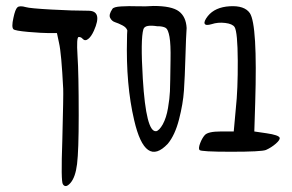

<svg xmlns="http://www.w3.org/2000/svg" viewBox="-20 -753 979 644"><path d="M191 -135Q184 -143 189 -282Q193 -437 192 -455Q186 -575 178 -609L171 -642H144Q122 -642 74 -646Q30 -650 25 -655Q18 -662 25 -693Q31 -722 38.5 -728.5Q46 -735 67 -729Q80 -725 152 -721Q224 -717 276 -717Q325 -717 295 -650Q286 -630 275.5 -622Q265 -614 257 -623Q252 -629 244 -629Q236 -629 240 -566Q244 -508 244 -366Q244 -248 238.5 -203Q233 -158 216 -139Q200 -121 191 -135Z M526 -336Q538 -358 543.5 -390.5Q549 -423 550 -446.5Q551 -470 552 -552Q553 -605 548.5 -629.5Q544 -654 536.5 -659Q529 -664 513 -665Q509 -665 507 -665Q488 -668 476 -666Q464 -664 461 -655Q451 -622 459 -489Q470 -308 504 -313Q514 -315 526 -336ZM407 -651Q404 -661 390.5 -668Q377 -675 366 -678.5Q355 -682 349.5 -693Q344 -704 357 -723Q361 -730 386.5 -731.5Q412 -733 440.5 -732Q469 -731 495 -733Q556 -733 580 -715Q604 -697 606 -659Q604 -633 602 -563.5Q600 -494 597 -449.5Q594 -405 580.5 -352.5Q567 -300 543 -271Q467 -190 430 -350Q402 -469 406 -623Q406 -639 407 -651Z M667 -300Q678 -312 720 -312H764L771 -389Q778 -453 777.5 -549Q777 -645 767 -662Q760 -673 735.5 -676Q711 -679 690 -672Q670 -666 666.5 -673.5Q663 -681 677 -699Q701 -729 750.5 -732Q800 -735 818 -709Q844 -670 836 -408L833 -312L874 -306Q915 -300 918 -291Q920 -284 905 -271Q890 -258 872 -250Q857 -244 755 -244Q653 -244 649 -250Q645 -256 651.5 -273Q658 -290 667 -300Z"/></svg>

Font: Amit
Style: Regular
Weight: 400
Version: Version 1.1